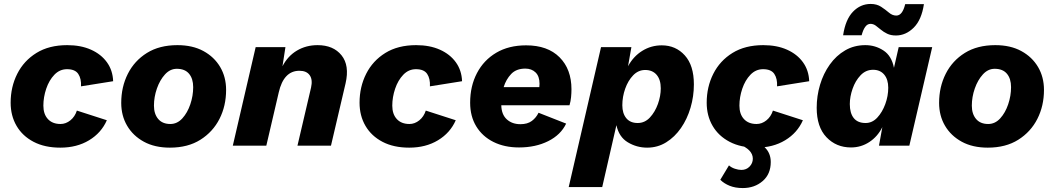

<svg xmlns="http://www.w3.org/2000/svg" viewBox="-20 -739 5350 974"><path d="M286 10Q207 10 150.5 -19.5Q94 -49 64 -100.5Q34 -152 34 -218Q34 -298 67.5 -364.5Q101 -431 165 -470.5Q229 -510 321 -510Q390 -510 441.5 -487Q493 -464 522.5 -423Q552 -382 554 -327L391 -301Q393 -340 377 -364Q361 -388 320 -388Q283 -388 256 -360Q229 -332 214.5 -289Q200 -246 200 -203Q200 -160 223 -135Q246 -110 287 -110Q314 -110 337 -128.5Q360 -147 370 -178L522 -129Q494 -65 432 -27.5Q370 10 286 10Z M842 10Q765 10 710 -20Q655 -50 625 -101Q595 -152 595 -217Q595 -298 628.5 -364.5Q662 -431 725.5 -470.5Q789 -510 880 -510Q957 -510 1012 -480Q1067 -450 1097 -399Q1127 -348 1127 -283Q1127 -202 1093.5 -136Q1060 -70 996.5 -30Q933 10 842 10ZM844 -110Q879 -110 905 -138.5Q931 -167 945.5 -210Q960 -253 960 -297Q960 -340 939 -365Q918 -390 877 -390Q843 -390 817 -361.5Q791 -333 776 -290Q761 -247 761 -203Q761 -161 782.5 -135.5Q804 -110 844 -110Z M1161 0 1277 -500H1428L1413 -403Q1440 -455 1486.5 -482.5Q1533 -510 1591 -510Q1671 -510 1712.5 -458.5Q1754 -407 1733 -316L1659 0H1489L1558 -295Q1567 -335 1551 -357.5Q1535 -380 1499 -380Q1419 -380 1394 -270L1331 0Z M2056 10Q1977 10 1920.5 -19.5Q1864 -49 1834 -100.5Q1804 -152 1804 -218Q1804 -298 1837.5 -364.5Q1871 -431 1935 -470.5Q1999 -510 2091 -510Q2160 -510 2211.5 -487Q2263 -464 2292.5 -423Q2322 -382 2324 -327L2161 -301Q2163 -340 2147 -364Q2131 -388 2090 -388Q2053 -388 2026 -360Q1999 -332 1984.5 -289Q1970 -246 1970 -203Q1970 -160 1993 -135Q2016 -110 2057 -110Q2084 -110 2107 -128.5Q2130 -147 2140 -178L2292 -129Q2264 -65 2202 -27.5Q2140 10 2056 10Z M2613 9Q2539 9 2483 -19Q2427 -47 2396 -98Q2365 -149 2365 -218Q2365 -302 2399.5 -368Q2434 -434 2497.5 -471.5Q2561 -509 2649 -509Q2758 -509 2818.5 -448.5Q2879 -388 2879 -286Q2879 -267 2877 -246Q2875 -225 2869 -205H2523Q2524 -158 2551 -133.5Q2578 -109 2620 -109Q2656 -109 2678 -125.5Q2700 -142 2712 -167L2852 -112Q2825 -55 2761 -23Q2697 9 2613 9ZM2645 -391Q2599 -391 2573 -363.5Q2547 -336 2535 -297H2716Q2717 -304 2717 -314Q2717 -352 2697 -371.5Q2677 -391 2645 -391Z M2865 210 3029 -500H3183L3166 -403Q3193 -453 3238 -481Q3283 -509 3337 -509Q3408 -509 3454 -458Q3500 -407 3500 -311Q3500 -250 3483 -192.5Q3466 -135 3434.5 -89.5Q3403 -44 3359.5 -17Q3316 10 3263 10Q3210 10 3165 -17Q3120 -44 3107 -104L3035 210ZM3215 -115Q3251 -115 3277 -143Q3303 -171 3317.5 -211.5Q3332 -252 3332 -291Q3332 -335 3311 -359.5Q3290 -384 3253 -384Q3218 -384 3192 -357Q3166 -330 3151.5 -289Q3137 -248 3137 -205Q3137 -164 3157 -139.5Q3177 -115 3215 -115Z M3817 10Q3738 10 3681.5 -19.5Q3625 -49 3595 -100.5Q3565 -152 3565 -218Q3565 -298 3598.5 -364.5Q3632 -431 3696 -470.5Q3760 -510 3852 -510Q3921 -510 3972.5 -487Q4024 -464 4053.5 -423Q4083 -382 4085 -327L3922 -301Q3924 -340 3908 -364Q3892 -388 3851 -388Q3814 -388 3787 -360Q3760 -332 3745.5 -289Q3731 -246 3731 -203Q3731 -160 3754 -135Q3777 -110 3818 -110Q3845 -110 3868 -128.5Q3891 -147 3901 -178L4053 -129Q4025 -65 3963 -27.5Q3901 10 3817 10ZM3728 -8 3774 -31Q3830 -20 3860 9Q3890 38 3890 83Q3890 144 3849 179.5Q3808 215 3748 215Q3710 215 3681.5 203.5Q3653 192 3634 173L3678 100Q3690 111 3708 117Q3726 123 3741 123Q3766 123 3782.5 106Q3799 89 3799 66Q3799 20 3728 -8Z M4297 9Q4222 9 4172.5 -43Q4123 -95 4123 -192Q4123 -252 4140 -309Q4157 -366 4189.5 -411.5Q4222 -457 4267.5 -483.5Q4313 -510 4370 -510Q4420 -510 4461.5 -483Q4503 -456 4515 -395L4539 -500H4709L4593 0H4439L4456 -94Q4432 -46 4390 -18.5Q4348 9 4297 9ZM4371 -115Q4405 -115 4430.5 -142.5Q4456 -170 4471 -211Q4486 -252 4486 -294Q4486 -336 4465.5 -360.5Q4445 -385 4409 -385Q4372 -385 4345.5 -357Q4319 -329 4305 -288.5Q4291 -248 4291 -211Q4291 -165 4311 -140Q4331 -115 4371 -115ZM4667 -718Q4655 -638 4615 -598.5Q4575 -559 4525 -559Q4499 -559 4480.5 -568Q4462 -577 4448.5 -588.5Q4435 -600 4422.5 -609Q4410 -618 4396 -618Q4380 -618 4369 -602.5Q4358 -587 4351 -560H4257Q4269 -640 4307 -679.5Q4345 -719 4397 -719Q4428 -719 4450 -704.5Q4472 -690 4489.5 -675Q4507 -660 4527 -660Q4558 -660 4572 -718Z M4991 10Q4914 10 4859 -20Q4804 -50 4774 -101Q4744 -152 4744 -217Q4744 -298 4777.5 -364.5Q4811 -431 4874.5 -470.5Q4938 -510 5029 -510Q5106 -510 5161 -480Q5216 -450 5246 -399Q5276 -348 5276 -283Q5276 -202 5242.5 -136Q5209 -70 5145.5 -30Q5082 10 4991 10ZM4993 -110Q5028 -110 5054 -138.5Q5080 -167 5094.5 -210Q5109 -253 5109 -297Q5109 -340 5088 -365Q5067 -390 5026 -390Q4992 -390 4966 -361.5Q4940 -333 4925 -290Q4910 -247 4910 -203Q4910 -161 4931.5 -135.5Q4953 -110 4993 -110Z"/></svg>

Font: Work Sans
Style: Bold Italic
Weight: 700
Italic angle: -13°
Designer: Wei Huang
Foundry: Wei Huang
Version: Version 2.010; ttfautohint (v1.8.3)